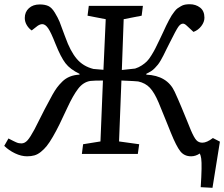

<svg xmlns="http://www.w3.org/2000/svg" viewBox="-20 -728 1060 908"><path d="M466.8 -347.2Q424.8 -347.2 407.2 -345.2Q373.5 -339.8 349.4 -308.1Q325.2 -276.4 298.8 -219.2Q276.4 -170.9 261.5 -140.4Q246.6 -109.9 230 -81.3Q213.4 -52.7 200.9 -37.4Q188.5 -22 173.3 -9.8Q158.2 2.4 142.8 6.8Q127.4 11.2 107.9 11.2Q80.6 11.2 51 -2.9Q21.5 -17.1 0 -38.1L20 -73.2Q22.9 -71.8 31.2 -67.4Q39.6 -63 44.2 -60.8Q48.8 -58.6 55.7 -55.4Q62.5 -52.2 68.8 -51Q75.2 -49.8 81.1 -49.8Q97.2 -49.8 110.4 -64.7Q123.5 -79.6 143.1 -116.2Q197.3 -225.1 228 -279.8Q239.3 -299.8 249.3 -313.5Q259.3 -327.1 274.7 -342.3Q290 -357.4 310.5 -365.7Q331.1 -374 356 -375V-378.9Q311.5 -400.4 289.6 -429Q267.6 -457.5 242.2 -521Q221.2 -574.7 207.8 -594.2Q194.3 -613.8 180.2 -613.8Q169.9 -613.8 158.2 -606L129.9 -584Q116.2 -593.3 106.7 -609.1Q97.2 -625 97.2 -643.1Q97.2 -671.4 116.7 -689.2Q136.2 -707 168 -707Q191.9 -707 208.3 -699.7Q224.6 -692.4 239.3 -668.2Q253.9 -644 261.5 -625.7Q269 -607.4 286.1 -559.6Q288.1 -554.2 289.1 -551.8Q312.5 -485.8 342.8 -450Q373 -414.1 421.9 -401.9Q425.8 -400.9 469.2 -397.9L480 -637.2L394 -653.8L399.9 -700.2H655.8L649.9 -653.8L564.9 -637.2L556.2 -397Q616.2 -402.8 619.1 -403.8Q636.2 -409.2 650.6 -418.7Q665 -428.2 674.8 -438Q684.6 -447.8 696.3 -466.8Q708 -485.8 714.6 -499Q721.2 -512.2 734.4 -539.6Q736.3 -543.5 737.5 -546.1Q738.8 -548.8 740.2 -551.8Q744.1 -560.5 752 -576.7Q761.2 -597.2 765.9 -606.7Q770.5 -616.2 778.8 -632.1Q787.1 -647.9 792 -655.3Q796.9 -662.6 804.9 -673.3Q813 -684.1 819.8 -688.7Q826.7 -693.4 835.7 -698.7Q844.7 -704.1 855 -706.1Q865.2 -708 877 -708Q905.8 -708 926.3 -692.1Q946.8 -676.3 946.8 -644Q946.8 -624 932.1 -604.7Q917.5 -585.4 895 -577.1L863.8 -606Q853.5 -616.2 845.2 -616.2Q834 -616.2 823.2 -601.1Q812.5 -585.9 782.2 -524.9Q776.4 -513.7 766.6 -493.9Q756.8 -474.1 752.7 -465.6Q748.5 -457 740.5 -443.1Q732.4 -429.2 726.8 -422.4Q721.2 -415.5 712.4 -406.2Q703.6 -397 693.8 -390.9Q684.1 -384.8 671.9 -378.9V-375Q771 -370.6 806.2 -293.9Q822.8 -257.8 837.6 -222.2Q852.5 -186.5 865.5 -154.5Q878.4 -122.6 882.8 -111.8Q897.9 -76.7 908.9 -64.9Q919.9 -53.2 937 -53.2Q958 -53.2 986.8 -75.2L1020 -58.1L984.9 160.2L929.2 157.2Q936 52.7 931.6 22Q929.2 5.9 924.8 -2Q904.8 11.2 883.8 11.2Q851.6 11.2 832.8 -12.5Q814 -36.1 788.1 -100.1Q787.1 -103 765.6 -156Q744.1 -209 730 -243.2Q710 -290.5 688.7 -313Q667.5 -335.4 633.8 -342.8Q626 -344.2 554.2 -347.2L543 -59.1L638.2 -45.9L631.8 0H367.2L373 -45.9L455.1 -59.1Z"/></svg>

Font: Literata Book
Style: Italic
Weight: 400
Italic angle: -3°
Designer: Latin by Veronika Burian and Jose Scaglione. Greek by Irene Vlachou. Cyrillic by Vera Evstafieva
Foundry: TypeTogether
Version: Version 1.003;PS 001.003;hotconv 1.0.88;makeotf.lib2.5.64775